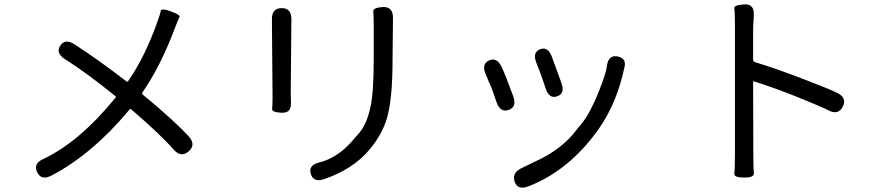

<svg xmlns="http://www.w3.org/2000/svg" viewBox="-20 -788 4040 877"><path d="M215 14Q169 38 150 -1Q130 -40 178 -62Q341 -138 508 -342Q511 -346 507 -349Q372 -458 278 -517Q233 -545 255 -579Q277 -614 321 -585Q424 -519 558 -416Q562 -413 565 -417Q642 -528 698 -686Q712 -725 714.5 -738.5Q717 -752 761 -736Q805 -719 800.5 -712Q796 -705 777 -655Q713 -485 630 -365Q627 -360 632 -356Q775 -238 841 -166Q877 -128 842 -97Q807 -66 773 -105Q718 -169 579 -289Q575 -292 572 -288Q401 -83 215 14Z M1461 30Q1412 47 1400 7Q1387 -34 1439 -46Q1521 -67 1587 -142Q1604 -161 1621 -181Q1655 -221 1672 -298Q1687 -366 1687 -514V-672Q1687 -717 1685 -735Q1683 -753 1729 -756Q1776 -758 1775 -705L1773 -510Q1773 -339 1748 -250Q1726 -174 1668 -105Q1593 -15 1461 30ZM1266 -273Q1221 -275 1223 -291Q1225 -307 1225 -346L1222 -698Q1221 -751 1267 -751Q1312 -751 1311 -698L1308 -370Q1308 -345 1309 -320Q1312 -271 1266 -273Z M2394 63Q2344 82 2331 42Q2317 2 2362 -20L2449 -62Q2471 -73 2492 -86Q2562 -130 2605 -184Q2621 -205 2638 -225Q2675 -271 2711.5 -361Q2748 -451 2752 -485Q2758 -539 2802 -530Q2845 -521 2831 -475Q2830 -470 2824 -445Q2784 -283 2688 -163Q2562 -2 2394 63ZM2304 -286Q2266 -272 2248 -321L2232 -368Q2224 -392 2213 -414L2199 -448Q2178 -495 2214 -512Q2250 -528 2272 -481Q2290 -442 2324 -349Q2342 -300 2304 -286ZM2525 -348Q2488 -335 2472 -385L2461 -418Q2453 -442 2444 -465L2430 -501Q2411 -549 2447 -563Q2483 -577 2501 -528L2544 -410Q2562 -360 2525 -348Z M3379 23Q3331 23 3334 4Q3337 -15 3337 -88V-670Q3337 -733 3334 -749Q3331 -765 3379 -768Q3427 -771 3423 -717L3422 -695Q3420 -670 3420 -645V-516Q3420 -507 3429 -504Q3522 -476 3644 -429Q3770 -381 3804 -364Q3851 -340 3829 -300Q3808 -260 3762 -285Q3736 -299 3617 -347Q3511 -389 3425 -416Q3420 -418 3420 -413L3421 -88Q3421 -20 3423.5 2Q3426 24 3379 23Z"/></svg>

Font: Resource Han Rounded JP
Style: Regular
Weight: 400
Designer: Cyano Hao (round all glyphs); Ryoko NISHIZUKA 西塚涼子 (kana, bopomofo & ideographs); Paul D. Hunt (Latin, Greek & Cyrillic)
Foundry: Cyano Hao
Version: 0.990